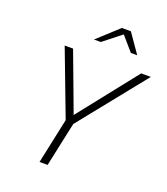

<svg xmlns="http://www.w3.org/2000/svg" viewBox="-162 -1027 993 1139"><g transform="rotate(20 335.0 -457.0)"><path d="M222 0 283 -286 126 -700H179L317 -331L609 -700H670L333 -280L273 0ZM277 -793 409 -914H466L550 -793H510L433 -882L320 -793Z"/></g></svg>

Font: Red Hat Mono
Style: Italic
Weight: 300
Italic angle: -12°
Monospace: yes
Designer: Pentagram, MCKL
Foundry: Pentagram, MCKL
Version: Version 1.023